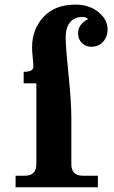

<svg xmlns="http://www.w3.org/2000/svg" viewBox="-20 -792 482 812"><path d="M394 0H45.9V-48.8H85Q133.8 -48.8 133.8 -97.7V-439.5H80.1V-488.3Q121.1 -488.3 121.1 -509.8Q121.1 -522.9 118.4 -548.6Q115.7 -574.2 115.7 -592.3Q115.7 -668 163.8 -720.2Q211.9 -772.5 299.3 -772.5Q357.9 -772.5 396.5 -740.7Q435.1 -709 435.1 -667.5Q435.1 -637.2 416.3 -615.7Q397.5 -594.2 365.7 -594.2Q342.3 -594.2 326.2 -610.4Q310.1 -626.5 310.1 -650.4Q310.1 -689.9 353 -711.4Q343.3 -720.2 328.6 -720.2Q297.4 -720.2 279.3 -701.2Q257.8 -678.7 257.8 -632.3Q257.8 -591.8 269.8 -476.6Q281.7 -361.3 281.7 -293V-97.7Q281.7 -48.8 330.6 -48.8H394Z"/></svg>

Font: Munson
Style: Bold
Weight: 700
Designer: Paul James MIller
Foundry: High-Logic / Made with FontCreator
Version: Version 2.10;May 5, 2019;FontCreator 11.5.0.2430 64-bit